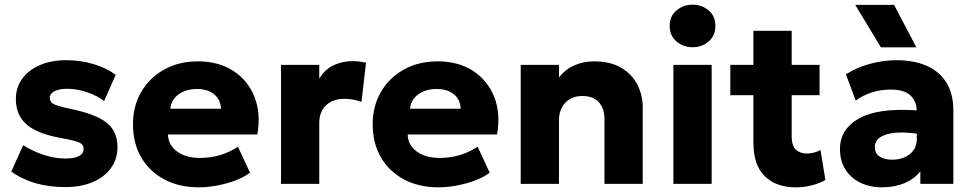

<svg xmlns="http://www.w3.org/2000/svg" viewBox="-20 -788 4168 823"><path d="M259.5 14Q188.5 14 129.8 -3.5Q71 -21 28.5 -53L79.5 -165.5Q121 -139 168.5 -123.8Q216 -108.5 258.5 -108.5Q338.5 -108.5 338.5 -150.5Q338.5 -168.5 319.8 -177Q301 -185.5 246.5 -195.5Q143.5 -213 95.8 -253Q48 -293 48 -363.5Q48 -413.5 75.5 -451Q103 -488.5 151.8 -509.2Q200.5 -530 264 -530Q326 -530 381.2 -513.2Q436.5 -496.5 476 -467.5L426.5 -355Q395.5 -378.5 352.2 -393Q309 -407.5 268.5 -407.5Q234.5 -407.5 214 -397.2Q193.5 -387 193.5 -369Q193.5 -350 211.5 -341.2Q229.5 -332.5 283.5 -321Q392 -298.5 437.8 -261.5Q483.5 -224.5 483.5 -157.5Q483.5 -105.5 455.2 -67Q427 -28.5 376.8 -7.2Q326.5 14 259.5 14Z M832 15Q748 15 684.5 -18.8Q621 -52.5 585.5 -113.2Q550 -174 550 -255.5Q550 -334 586 -395Q622 -456 684.8 -490.5Q747.5 -525 828.5 -525Q918 -525 980.8 -483.8Q1043.5 -442.5 1071.2 -371.8Q1099 -301 1083 -211.5H700Q701 -166.5 738.8 -138.8Q776.5 -111 837 -111Q927 -111 1000 -159L1051.5 -48Q1028 -29.5 991 -15.2Q954 -1 912 7Q870 15 832 15ZM710 -322H927Q926 -360.5 898.5 -383.5Q871 -406.5 824 -406.5Q776.5 -406.5 745.2 -383.5Q714 -360.5 710 -322Z M1184.5 0V-510H1348.5V-450.5Q1371.5 -490 1409.5 -508Q1447.5 -526 1492 -526Q1509 -526 1522.2 -524Q1535.5 -522 1549 -519.5L1529.5 -351Q1493 -364.5 1455.5 -364.5Q1409 -364.5 1378.8 -337.8Q1348.5 -311 1348.5 -259.5V0Z M1859.5 15Q1775.5 15 1712 -18.8Q1648.5 -52.5 1613 -113.2Q1577.5 -174 1577.5 -255.5Q1577.5 -334 1613.5 -395Q1649.5 -456 1712.2 -490.5Q1775 -525 1856 -525Q1945.5 -525 2008.2 -483.8Q2071 -442.5 2098.8 -371.8Q2126.5 -301 2110.5 -211.5H1727.5Q1728.5 -166.5 1766.2 -138.8Q1804 -111 1864.5 -111Q1954.5 -111 2027.5 -159L2079 -48Q2055.5 -29.5 2018.5 -15.2Q1981.5 -1 1939.5 7Q1897.5 15 1859.5 15ZM1737.5 -322H1954.5Q1953.5 -360.5 1926 -383.5Q1898.5 -406.5 1851.5 -406.5Q1804 -406.5 1772.8 -383.5Q1741.5 -360.5 1737.5 -322Z M2212 0V-510H2376V-456Q2404.5 -492 2443.2 -508.5Q2482 -525 2525.5 -525Q2597.5 -525 2644 -496.8Q2690.5 -468.5 2712.8 -423.8Q2735 -379 2735 -329V0H2571V-277.5Q2571 -323.5 2546.8 -350Q2522.5 -376.5 2475.5 -376.5Q2430.5 -376.5 2403.2 -347.5Q2376 -318.5 2376 -272.5V0Z M2866.5 0V-510H3030.5V0ZM2948.5 -585.5Q2909 -585.5 2879.8 -610.2Q2850.5 -635 2850.5 -677Q2850.5 -719 2879.8 -743.5Q2909 -768 2948.5 -768Q2988.5 -768 3017.5 -743.5Q3046.5 -719 3046.5 -677Q3046.5 -635 3017.5 -610.2Q2988.5 -585.5 2948.5 -585.5Z M3391.5 15Q3306.5 15 3258 -32.8Q3209.5 -80.5 3209.5 -175.5V-380H3110.5V-510H3209.5V-656H3373.5V-510H3493V-380H3373.5V-204Q3373.5 -163 3391.5 -146.5Q3409.5 -130 3438 -130Q3469.5 -130 3497 -145L3518 -16.5Q3494.5 -3 3461.5 6Q3428.5 15 3391.5 15Z M3759.5 15Q3708.5 15 3668 -4.8Q3627.5 -24.5 3604 -61.2Q3580.5 -98 3580.5 -149Q3580.5 -234.5 3662 -280.2Q3743.5 -326 3909.5 -315Q3908.5 -354.5 3882.2 -379.2Q3856 -404 3796.5 -404Q3756.5 -404 3717.8 -392Q3679 -380 3648 -357L3606 -469.5Q3655.5 -500.5 3712 -515.2Q3768.5 -530 3823 -530Q3895 -530 3949.8 -507Q4004.5 -484 4035.5 -436Q4066.5 -388 4066.5 -313V0H3925V-54Q3900 -21 3857 -3Q3814 15 3759.5 15ZM3730 -158Q3730 -131 3750.2 -117.2Q3770.5 -103.5 3804.5 -103.5Q3848.5 -103.5 3879.2 -126.8Q3910 -150 3910 -194.5V-215Q3826 -226.5 3778 -211.2Q3730 -196 3730 -158ZM3756 -585 3646 -767H3812.5L3908 -585Z"/></svg>

Font: Geologica
Style: Bold
Weight: 700
Designer: Sindre Bremnes, Frode Helland
Foundry: Monokrom Skriftforlag AS
Version: Version 1.010; ttfautohint (v1.8.4.7-5d5b);gftools[0.9.28]